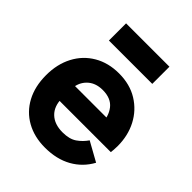

<svg xmlns="http://www.w3.org/2000/svg" viewBox="-200 -811 933 933"><g transform="rotate(45 267.0 -344.0)"><path d="M268 9Q195 9 139.5 -22Q84 -53 53.5 -110Q23 -167 23 -244Q23 -320 53.5 -378Q84 -436 139.5 -468.5Q195 -501 268 -501Q343 -501 398 -467Q453 -433 483 -375.5Q513 -318 513 -246Q513 -233 512 -221Q511 -209 510 -202H137V-306H398L381 -263Q381 -318 353.5 -353Q326 -388 269 -388Q218 -388 187.5 -357Q157 -326 157 -275V-220Q157 -165 188.5 -134.5Q220 -104 276 -104Q323 -104 350.5 -123Q378 -142 397 -170L496 -115Q464 -56 406 -23.5Q348 9 268 9ZM418 -579H120V-697H418Z"/></g></svg>

Font: Gabarito
Style: Bold
Weight: 700
Designer: Leandro Assis / Alvaro Franca / Felipe Casaprima
Foundry: Naipe Foundry
Version: Version 1.000